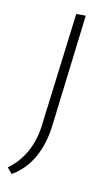

<svg xmlns="http://www.w3.org/2000/svg" viewBox="-80 -425 383 654"><g transform="rotate(10 111.0 -97.5)"><path d="M-9 170Q27 144 49.5 105.5Q72 67 80 15L130 -385H163L116 3Q108 69 80.5 116.5Q53 164 8 190Z"/></g></svg>

Font: Josefin Sans Thin ExtraLight
Style: Italic
Weight: 250
Italic angle: -7°
Version: Version 2.000